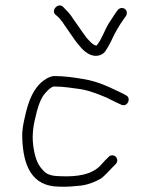

<svg xmlns="http://www.w3.org/2000/svg" viewBox="-20 -750 531 717"><path d="M399.4 -170C393.7 -170 389.1 -168 385.6 -164C375.1 -154 370.3 -149.3 357 -134C325.1 -98.4 270.2 -88.9 204.8 -92C181.1 -92 157.5 -96.6 145.7 -109C122.5 -131.1 112.9 -154.4 106.1 -193C98.8 -235 102 -271.1 112.4 -312C118.9 -341.9 127.6 -371.6 141.6 -393C150.5 -405.3 166.8 -423.6 180.4 -427C219.1 -427 247.1 -421.4 281.9 -417C319.3 -410.4 350.8 -396.6 379.2 -385C396 -377 405.2 -371.2 422.1 -364L432.8 -359C457.2 -348.3 471.1 -385 450.6 -394L440 -400C393.9 -421.4 351 -445.5 289.8 -455C254.1 -461 221.5 -466 181.4 -466C170.1 -465.3 157.1 -459.7 142.5 -449C105.1 -421.1 86.6 -374 74.2 -319C66.9 -286.6 61.9 -267.5 63.2 -232C66.9 -135.3 96.2 -53 201.8 -53C232.1 -51.6 256.2 -54.3 283 -57C311.3 -60.8 337 -71.5 356.3 -83C369.2 -90.7 394.2 -119.9 404.8 -130C410.3 -135.2 417.4 -141 417.9 -150C418.4 -160.8 410.4 -170 399.4 -170ZM187.4 -695C194.6 -689.4 201.5 -683.4 206.4 -676C210.8 -671.3 215.5 -665 220.4 -657C229.9 -642.3 249.7 -615.7 258.5 -602C273.4 -582.1 292.1 -556.5 316.6 -546C337.5 -536.8 359.9 -542.1 372.2 -557C382.2 -571.8 392.2 -589.3 400.9 -609C411.2 -631.2 426.6 -656.6 439.4 -675L450.2 -690C453.1 -694.7 454.2 -699.7 453.4 -705C451.2 -721.5 429 -725.5 419.3 -712L408.5 -697C401.3 -686.3 393.7 -674.7 385.7 -662C369.8 -635.6 359.5 -602.2 341.4 -581L341.4 -580C331.8 -580 326.6 -585.9 319 -592C310.5 -601 310.5 -601 303.9 -608L290.8 -626C282.8 -638.4 262.4 -665.9 253.6 -679C241.8 -699 229.4 -709.8 215 -725C196.2 -741.4 169.3 -710.8 187.4 -695Z"/></svg>

Font: Just Breathe
Style: Obl1
Weight: 400
Foundry: Cannot Into Space Fonts
Version: Version 0.72